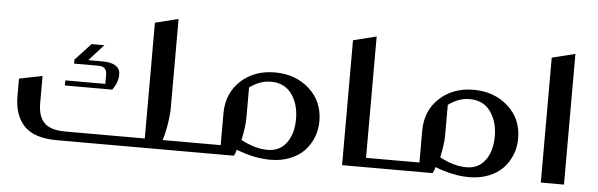

<svg xmlns="http://www.w3.org/2000/svg" viewBox="-43 -721 2675 859"><g transform="rotate(5 1295.0 -292.0)"><path d="M704.1 -42H807.1Q816.9 -42 816.9 -32.2V-9.8Q816.9 0 807.1 0H233.9Q130.4 0 85.2 -47.9Q40 -95.7 40 -182.1V-259.8L144 -280.8V-157.2Q144 -100.1 171.9 -71Q199.7 -42 269 -42H624V-562L728 -587.9V-186Q728 -160.6 721.7 -118.9Q715.3 -77.1 704.1 -42ZM247.1 -270H426.8V-313Q426.8 -318.4 425.5 -323.5Q424.3 -328.6 420.9 -334.7Q417.5 -340.8 409.7 -344.5Q401.9 -348.1 390.1 -348.1H279.8V-366.2L350.1 -441.9H407.2L341.8 -369.1H404.8Q444.3 -369.1 464.6 -356Q484.9 -342.8 484.9 -318.8V-314.9Q484.9 -281.7 460 -247.1H247.1Z M806.6 -42H964.8V-184.1Q964.8 -274.9 1025.6 -331.1Q1086.4 -387.2 1178.7 -387.2Q1271 -387.2 1333.3 -331.5Q1395.5 -275.9 1395.5 -187Q1395.5 -148.4 1381.8 -114Q1368.2 -79.6 1343 -53.2Q1317.9 -26.9 1278.6 -11.5Q1239.3 3.9 1191.4 3.9Q1119.1 3.9 1038.6 -27.8Q1034.2 -11.2 1027.8 0H806.6Q796.9 0 796.9 -9.8V-32.2Q796.9 -42 806.6 -42ZM1068.8 -310.1V-172.9Q1068.8 -134.3 1055.7 -73.2Q1119.1 -39.1 1175.8 -39.1Q1229.5 -39.1 1260 -80.1Q1290.5 -121.1 1290.5 -188Q1290.5 -254.4 1258.1 -299.3Q1225.6 -344.2 1164.6 -344.2Q1115.2 -344.2 1068.8 -310.1Z M1617.7 -42H1698.7Q1708.5 -42 1708.5 -32.2V-9.8Q1708.5 0 1698.7 0H1513.7V-561L1617.7 -586.9Z M1699.2 -42H1857.4V-184.1Q1857.4 -274.9 1918.2 -331.1Q1979 -387.2 2071.3 -387.2Q2163.6 -387.2 2225.8 -331.5Q2288.1 -275.9 2288.1 -187Q2288.1 -148.4 2274.4 -114Q2260.7 -79.6 2235.6 -53.2Q2210.4 -26.9 2171.1 -11.5Q2131.8 3.9 2084 3.9Q2011.7 3.9 1931.2 -27.8Q1926.8 -11.2 1920.4 0H1699.2Q1689.5 0 1689.5 -9.8V-32.2Q1689.5 -42 1699.2 -42ZM1961.4 -310.1V-172.9Q1961.4 -134.3 1948.2 -73.2Q2011.7 -39.1 2068.4 -39.1Q2122.1 -39.1 2152.6 -80.1Q2183.1 -121.1 2183.1 -188Q2183.1 -254.4 2150.6 -299.3Q2118.2 -344.2 2057.1 -344.2Q2007.8 -344.2 1961.4 -310.1Z M2406.2 -561 2510.3 -586.9V0H2406.2Z"/></g></svg>

Font: Wesal
Style: Regular
Weight: 400
Designer: Ahmed zaza
Foundry: Ahmed zaza
Version: Version 2.01